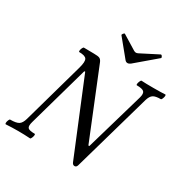

<svg xmlns="http://www.w3.org/2000/svg" viewBox="-209 -1040 1184 1219"><g transform="rotate(30 382.5 -430.0)"><path d="M465.8 -720.2Q455.1 -720.2 446.8 -730L345.2 -854Q341.3 -857.9 348.4 -866.9Q355.5 -876 359.9 -873L463.9 -809.1Q472.2 -804.2 480 -804.2Q486.3 -804.2 496.1 -809.1L621.1 -873Q627 -876.5 633.1 -867.2Q639.2 -857.9 634.8 -854L487.8 -729Q476.1 -720.2 465.8 -720.2ZM502 14.2Q488.3 14.2 481.9 -2L261.2 -539.1L254.9 -538.1L129.9 -94.2Q120.1 -60.1 130.1 -48.6Q140.1 -37.1 181.2 -37.1Q185.1 -35.6 184.1 -26.9Q183.1 -18.1 178.5 -7.6Q173.8 2.9 169.9 2.9Q125 0 81.1 0Q36.1 0 -8.8 2.9Q-13.2 1.5 -12.7 -7.3Q-12.2 -16.1 -7.8 -26.6Q-3.4 -37.1 1 -37.1Q44.9 -37.1 63 -48.6Q81.1 -60.1 90.8 -94.2L216.8 -543Q231 -593.8 220.5 -610.8Q210 -627.9 166 -627.9Q162.1 -629.4 163.1 -638.2Q164.1 -647 168.9 -657Q173.8 -667 178.2 -667Q203.1 -666 252 -666Q282.2 -666 293.5 -660.9Q304.7 -655.8 312 -639.2L513.2 -143.1H520L644 -570.8Q653.3 -604 641.1 -616Q628.9 -627.9 587.9 -627.9Q584 -629.4 585.2 -638.2Q586.4 -647 591.1 -657.5Q595.7 -668 600.1 -668Q628.9 -666 688 -666Q746.1 -666 774.9 -668Q778.8 -666.5 778.1 -657.7Q777.3 -648.9 772.9 -638.4Q768.6 -627.9 764.2 -627.9Q725.6 -627.9 709 -616.9Q692.4 -606 683.1 -575.2L520 -2Q515.1 14.2 502 14.2Z"/></g></svg>

Font: Junicode SmCond Medium
Style: Italic
Weight: 500
Width: 4
Italic angle: -11°
Designer: Peter S. Baker
Version: Version 2.206